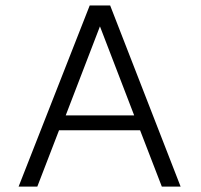

<svg xmlns="http://www.w3.org/2000/svg" viewBox="-20 -690 743 710"><path d="M118 0 198.3 -208.3H498L578.4 0H647.9L387.3 -669.9H311.8L48.8 0ZM349.6 -592.5 476.2 -263.2H223Z"/></svg>

Font: SaysetthaMai Thin
Style: Regular
Weight: 100
Designer: John M. Durdin
Foundry: Lao Script for Windows
Version: Version 1.101